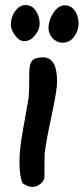

<svg xmlns="http://www.w3.org/2000/svg" viewBox="-20 -695 331 760"><path d="M156 4Q156 20 140.5 32.5Q125 45 108 45Q91 45 69 30Q57 1 57 -55Q57 -106 71 -181Q92 -299 93 -306Q96 -330 96 -409Q96 -441 107 -454.5Q118 -468 151 -468Q206 -468 206 -372Q206 -338 183 -231Q163 -139 157 -89Q156 -83 156 4ZM237 -674Q262 -674 278 -650Q291 -629 291 -602Q291 -574 273.5 -550Q256 -526 228 -526Q205 -526 188.5 -543.5Q172 -561 172 -584Q172 -614 190 -642Q210 -674 237 -674ZM81 -675Q107 -675 122 -652Q137 -629 137 -602Q137 -577 119 -556Q101 -532 76 -532Q56 -532 39 -556Q23 -577 23 -598Q23 -625 38 -648Q56 -675 81 -675Z"/></svg>

Font: Wortlaut AH
Style: SemiBold
Weight: 600
Designer: Andreas Höfeld
Foundry: Fontgrube AH
Version: Version 2.59